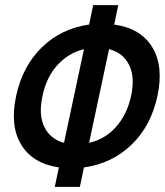

<svg xmlns="http://www.w3.org/2000/svg" viewBox="-20 -730 644 750"><path d="M194 0 210 -76Q108 -91 63 -164.5Q18 -238 43 -355Q68 -472 144 -545.5Q220 -619 328 -634L344 -710H442L426 -634Q529 -620 574.5 -546Q620 -472 595 -355Q570 -238 493.5 -164.5Q417 -91 308 -76L292 0ZM492 -355Q508 -428 484.5 -476Q461 -524 406 -538L328 -172Q390 -186 433 -234Q476 -282 492 -355ZM146 -355Q130 -282 153 -234.5Q176 -187 230 -172L308 -538Q247 -523 204 -475.5Q161 -428 146 -355Z"/></svg>

Font: Geist Mono Medium
Style: Italic
Weight: 500
Italic angle: -12°
Monospace: yes
Designer: Basement.studio, Andrés Briganti, Mateo Zaragoza
Foundry: Basement.studio, Vercel, Andrés Briganti, Guido Ferreyra, Mateo Zaragoza
Version: Version 1.500; ttfautohint (v1.8.4.7-5d5b)